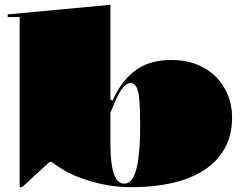

<svg xmlns="http://www.w3.org/2000/svg" viewBox="-20 -765 1009 800"><path d="M62 15V-694H12V-705L440 -745V-352L448 -344Q470 -393 496.5 -425.5Q523 -458 553.5 -478Q584 -498 619.5 -506.5Q655 -515 694 -515Q755 -515 801.5 -496Q848 -477 880.5 -444Q913 -411 930 -368Q947 -325 947 -276Q947 -201 916 -146Q885 -91 828.5 -55Q772 -19 695.5 -2Q619 15 527 15Q474 15 425 6Q376 -3 333 -17.5Q290 -32 255.5 -51Q221 -70 196 -90H186L72 15ZM497 0Q522 0 536.5 -28.5Q551 -57 557.5 -111Q564 -165 564 -241Q564 -306 561 -345Q558 -384 549 -401.5Q540 -419 524 -419Q510 -419 496 -404Q482 -389 468.5 -361Q455 -333 440 -295V-170Q440 -123 444 -90.5Q448 -58 455.5 -38Q463 -18 473.5 -9Q484 0 497 0Z"/></svg>

Font: Kalnia SemiExpanded
Style: Bold
Weight: 700
Width: 6
Designer: Frida Medrano
Foundry: Frida Medrano
Version: Version 1.105